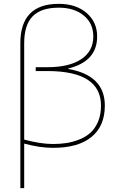

<svg xmlns="http://www.w3.org/2000/svg" viewBox="-20 -760 612 1000"><path d="M286 -720Q194 -720 150 -675Q106 -630 106 -535V-33Q191 -10 256 -10Q293 -10 326 -15Q359 -20 393 -33.5Q427 -47 451 -68.5Q475 -90 490.5 -126Q506 -162 506 -210Q506 -390 226 -390H166V-410H226Q341 -410 403.5 -452Q466 -494 466 -570Q466 -638 416.5 -679Q367 -720 286 -720ZM106 -12V220H86V-535Q86 -740 286 -740Q376 -740 431 -692.5Q486 -645 486 -570Q486 -440 335 -403V-401Q526 -368 526 -210Q526 -104 457 -47Q388 10 256 10Q188 10 106 -12Z"/></svg>

Font: M PLUS 1p Thin
Style: Regular
Weight: 250
Version: Version 1.062